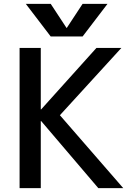

<svg xmlns="http://www.w3.org/2000/svg" viewBox="-20 -980 693 1000"><path d="M82 0V-730.5H192.4V-410.2H194.3L482.4 -730.5H612.3L292 -379.9L622.1 0H492.2L194.3 -349.6H192.4V0ZM114.3 -960H244.1L326.2 -835H328.1L410.2 -960H540L410.2 -790H244.1Z"/></svg>

Font: GenEi M Gothic v2 Medium
Style: Regular
Weight: 500
Version: Version 2.0